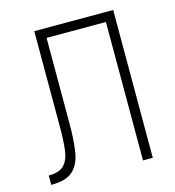

<svg xmlns="http://www.w3.org/2000/svg" viewBox="-104 -782 794 870"><g transform="rotate(-15 293.0 -346.5)"><path d="M29.8 -0.5V-44.4Q80.6 -44.4 102.8 -68.4Q125 -92.3 130.4 -136.5Q135.7 -180.7 135.7 -241.2V-693.4H505.9V0H460V-649.4H181.6V-244.6Q181.6 -169.4 172.9 -114.5Q164.1 -59.6 132.1 -30Q100.1 -0.5 29.8 -0.5Z"/></g></svg>

Font: Cascadia Mono NF ExtraLight
Style: Regular
Weight: 200
Monospace: yes
Designer: Aaron Bell
Foundry: Saja Typeworks
Version: Version 2404.023; ttfautohint (v1.8.4)